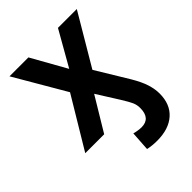

<svg xmlns="http://www.w3.org/2000/svg" viewBox="-218 -652 971 971"><g transform="rotate(-45 267.0 -166.5)"><path d="M326.2 212.9Q290.5 212.9 260.3 206.1L267.1 101.1Q276.4 104 291.7 106.4Q307.1 108.9 318.4 108.9Q382.8 108.9 382.8 34.7Q382.8 12.2 374 -7.3Q365.2 -26.9 341.8 -64.5L268.6 -180.7L159.7 0H24.4L188 -272.5L28.3 -545.9H163.6L268.6 -358.9L375 -545.9H509.8L348.1 -272.5L452.1 -101.1Q481.4 -51.8 492.7 -15.6Q503.9 20.5 503.9 52.7Q503.9 128.9 456.8 170.9Q409.7 212.9 326.2 212.9Z"/></g></svg>

Font: Inter SemiBold
Style: Regular
Weight: 600
Designer: Rasmus Andersson
Foundry: rsms
Version: Version 4.001;git-9221beed3